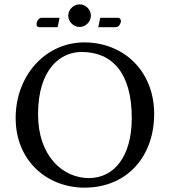

<svg xmlns="http://www.w3.org/2000/svg" viewBox="-20 -853 781 883"><path d="M689 -329C689 -527 548 -658 368 -658C189 -658 52 -506 52 -310C52 -113 197 10 369 10C560 10 689 -129 689 -329ZM355 -614C496 -614 586 -518 586 -310C586 -131 503 -34 389 -34C269 -34 155 -135 155 -327C155 -537 259 -614 355 -614ZM294 -781C294 -753 318 -729 346 -729C374 -729 398 -753 398 -781C398 -809 374 -833 346 -833C318 -833 294 -809 294 -781ZM245 -728 254 -771H170C158 -771 148 -753 148 -742C148 -735 151 -728 160 -728ZM441 -771 432 -728H513C526 -728 536 -745 536 -756C536 -763 532 -771 523 -771Z"/></svg>

Font: Libertinus Sans
Style: Regular
Weight: 400
Designer: Philipp H. Poll, Khaled Hosny
Foundry: Caleb Maclennan
Version: Version 7.050;RELEASE